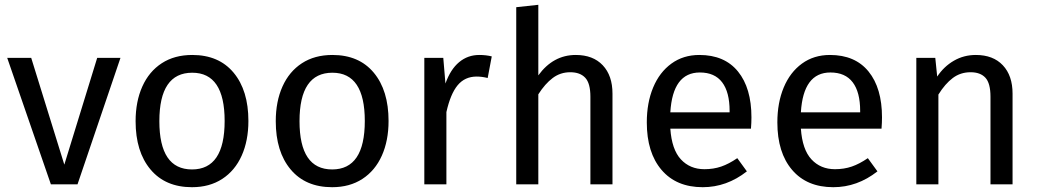

<svg xmlns="http://www.w3.org/2000/svg" viewBox="-20 -768 4325 800"><path d="M303 0H192L10 -527H110L248 -82L385 -527H482Z M1015 -264Q1015 -182 987 -119.5Q959 -57 906 -22.5Q853 12 780 12Q669 12 607 -62Q545 -136 545 -263Q545 -345 573 -407.5Q601 -470 654 -504.5Q707 -539 781 -539Q892 -539 953.5 -465Q1015 -391 1015 -264ZM644 -263Q644 -62 780 -62Q916 -62 916 -264Q916 -465 781 -465Q644 -465 644 -263Z M1599 -264Q1599 -182 1571 -119.5Q1543 -57 1490 -22.5Q1437 12 1364 12Q1253 12 1191 -62Q1129 -136 1129 -263Q1129 -345 1157 -407.5Q1185 -470 1238 -504.5Q1291 -539 1365 -539Q1476 -539 1537.5 -465Q1599 -391 1599 -264ZM1228 -263Q1228 -62 1364 -62Q1500 -62 1500 -264Q1500 -465 1365 -465Q1228 -465 1228 -263Z M2029 -533 2012 -443Q1988 -449 1966 -449Q1917 -449 1887 -413Q1857 -377 1840 -301V0H1748V-527H1827L1836 -420Q1857 -479 1893 -509Q1929 -539 1977 -539Q2005 -539 2029 -533Z M2532 -378V0H2440V-365Q2440 -421 2418.5 -444Q2397 -467 2356 -467Q2315 -467 2283 -443Q2251 -419 2223 -375V0H2131V-738L2223 -748V-454Q2285 -539 2379 -539Q2451 -539 2491.5 -496Q2532 -453 2532 -378Z M3109 -232H2773Q2779 -145 2817 -104Q2855 -63 2915 -63Q2953 -63 2985 -74Q3017 -85 3052 -109L3092 -54Q3008 12 2908 12Q2798 12 2736.5 -60Q2675 -132 2675 -258Q2675 -340 2701.5 -403.5Q2728 -467 2777.5 -503Q2827 -539 2894 -539Q2999 -539 3055 -470Q3111 -401 3111 -279Q3111 -256 3109 -232ZM3020 -306Q3020 -384 2989 -425Q2958 -466 2896 -466Q2783 -466 2773 -300H3020Z M3653 -232H3317Q3323 -145 3361 -104Q3399 -63 3459 -63Q3497 -63 3529 -74Q3561 -85 3596 -109L3636 -54Q3552 12 3452 12Q3342 12 3280.5 -60Q3219 -132 3219 -258Q3219 -340 3245.5 -403.5Q3272 -467 3321.5 -503Q3371 -539 3438 -539Q3543 -539 3599 -470Q3655 -401 3655 -279Q3655 -256 3653 -232ZM3564 -306Q3564 -384 3533 -425Q3502 -466 3440 -466Q3327 -466 3317 -300H3564Z M4199 -378V0H4107V-365Q4107 -421 4086 -444Q4065 -467 4024 -467Q3982 -467 3950 -443Q3918 -419 3890 -374V0H3798V-527H3877L3885 -449Q3913 -491 3954.5 -515Q3996 -539 4046 -539Q4118 -539 4158.5 -496Q4199 -453 4199 -378Z"/></svg>

Font: FiraGOUPP
Style: Medium
Weight: 400
Designer: bBox Type
Foundry: bBox Type GmbH
Version: Version 1.001